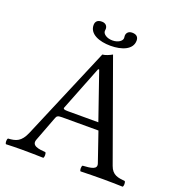

<svg xmlns="http://www.w3.org/2000/svg" viewBox="-143 -926 981 1048"><g transform="rotate(20 347.5 -402.0)"><path d="M155 -79 210 -224C215 -237 221 -241 245 -241H456L514 -72C526 -38 488 -34 440 -31C434 -25 434 -4 440 2C477 1 532 0 571 0C612 0 650 1 685 2C691 -4 691 -25 685 -31C646 -35 612 -38 595 -86L389 -658C374 -649 347 -638 334 -638L107 -102C81 -40 51 -34 7 -31C1 -25 1 -4 7 2C33 1 66 0 96 0C137 0 187 1 224 2C230 -4 230 -25 224 -31C186 -34 139 -38 155 -79ZM263 -283C241 -283 234 -286 238 -296L340 -555H346L440 -283ZM359 -729C326 -729 303 -746 303 -763C303 -768 304 -774 304 -776C304 -791 294 -806 271 -806C244 -806 234 -792 234 -773C234 -721 293 -698 359 -698C425 -698 484 -721 484 -773C484 -792 474 -806 447 -806C424 -806 414 -791 414 -776C414 -774 415 -768 415 -763C415 -746 392 -729 359 -729Z"/></g></svg>

Font: Libertinus Math
Style: Regular
Weight: 400
Designer: Philipp H. Poll, Khaled Hosny
Foundry: Caleb Maclennan
Version: Version 7.050;RELEASE